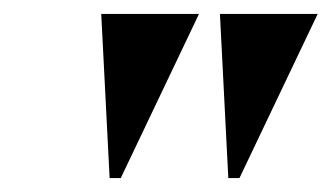

<svg xmlns="http://www.w3.org/2000/svg" viewBox="-20 -734 475 275"><path d="M137 -479H153L265 -714H125ZM307 -479H323L435 -714H295Z"/></svg>

Font: Noto Serif Display Condensed ExtraBold
Style: Italic
Weight: 800
Width: 3
Italic angle: -12°
Designer: Monotype Design Team
Foundry: Monotype Imaging Inc.
Version: Version 2.009